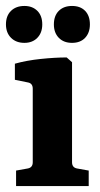

<svg xmlns="http://www.w3.org/2000/svg" viewBox="-25 -625 336 645"><path d="M217 -80Q217 -62 234 -59L273 -52V0H29V-52L68 -59Q85 -62 85 -80V-327Q85 -345 69 -348L25 -357V-411Q64 -422 112 -427Q160 -432 199 -432L217 -416ZM117 -543Q117 -515 100.5 -498Q84 -481 57 -481Q29 -481 12 -498Q-5 -515 -5 -543Q-5 -572 12 -588.5Q29 -605 57 -605Q84 -605 100.5 -588.5Q117 -572 117 -543ZM277 -543Q277 -515 261 -498Q245 -481 217 -481Q189 -481 172.5 -498Q156 -515 156 -543Q156 -572 172.5 -588.5Q189 -605 217 -605Q245 -605 261 -588.5Q277 -572 277 -543Z"/></svg>

Font: Rasa
Style: Bold
Weight: 700
Designer: Anna Giedrys (Yrsa+Rasa design), David Brezina (Yrsa art-direction, Rasa art-direction, design)
Foundry: Rosetta Type Foundry
Version: Version 2.004